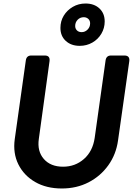

<svg xmlns="http://www.w3.org/2000/svg" viewBox="-20 -1061 758 1093"><path d="M332 12Q244 12 180 -25Q116 -62 84.5 -125.5Q53 -189 64 -269L127 -717Q131 -745 158 -745H235Q266 -745 262 -713L201 -270Q191 -200 229.5 -156Q268 -112 339 -112Q408 -112 458 -156Q508 -200 519 -276L581 -717Q585 -745 612 -745H688Q720 -745 716 -713L652 -262Q641 -182 596.5 -120Q552 -58 484 -23Q416 12 332 12ZM434 -800Q385 -800 354.5 -828Q324 -856 324 -902Q324 -941 343 -972Q362 -1003 394.5 -1022Q427 -1041 467 -1041Q516 -1041 546 -1013Q576 -985 576 -939Q576 -901 557 -869Q538 -837 505.5 -818.5Q473 -800 434 -800ZM445 -878Q464 -878 478.5 -892.5Q493 -907 493 -928Q493 -944 482.5 -953.5Q472 -963 457 -963Q436 -963 422 -948.5Q408 -934 408 -913Q408 -898 418 -888Q428 -878 445 -878Z"/></svg>

Font: Pitagon Sans Text Bold
Style: Italic
Weight: 700
Italic angle: -8°
Designer: Travis Tran
Foundry: Pitagon
Version: Version 1.001; ttfautohint (v1.8.4.7-5d5b);gftools[0.9.26]